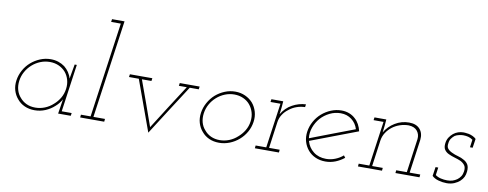

<svg xmlns="http://www.w3.org/2000/svg" viewBox="-64 -1067 3578 1407"><g transform="rotate(10 1725.0 -363.5)"><path d="M62 -188Q56 -147 66.5 -112Q77 -77 100 -51Q122 -24 155.5 -9Q189 6 230 6Q272 6 310 -10Q348 -26 377 -53Q391 -65 402.5 -79.5Q414 -94 422 -109Q420 -94 417.5 -80Q415 -66 413 -51L405 0H499L502 -21H428L478 -375H462Q458 -348 452.5 -321Q447 -294 443 -267Q437 -291 422.5 -312.5Q408 -334 388 -350Q366 -366 340 -374.5Q314 -383 284 -383Q243 -383 205.5 -367.5Q168 -352 138 -326Q108 -300 88 -264Q68 -228 62 -188ZM83 -188Q88 -224 105.5 -255.5Q123 -287 150 -311Q177 -335 210.5 -348.5Q244 -362 281 -362Q317 -362 347 -348.5Q377 -335 398 -311Q418 -287 427 -255.5Q436 -224 431 -188Q426 -151 408 -120Q390 -89 363 -66Q336 -41 302 -27.5Q268 -14 232 -14Q195 -14 166 -27.5Q137 -41 117 -65Q96 -88 87 -119.5Q78 -151 83 -188Z M571 -21 569 0H748L750 -21H664L767 -750H674L671 -729H743L643 -21Z M873 -375 870 -354H943Q977 -259 1011.5 -165.5Q1046 -72 1080 23Q1140 -72 1200.5 -165.5Q1261 -259 1322 -354H1389L1392 -375H1244L1241 -354H1300Q1245 -268 1190 -183Q1135 -98 1086 -19Q1057 -103 1026.5 -187Q996 -271 966 -354H1037L1040 -375Z M1435 -188Q1429 -147 1439.5 -112Q1450 -77 1473 -51Q1495 -24 1528 -9Q1561 6 1603 6Q1643 6 1681 -9Q1719 -24 1750 -51Q1780 -77 1800 -112Q1820 -147 1826 -188Q1832 -228 1821.5 -264Q1811 -300 1788 -327Q1765 -353 1731 -368.5Q1697 -384 1657 -384Q1616 -384 1578.5 -368.5Q1541 -353 1511 -327Q1481 -300 1461 -264Q1441 -228 1435 -188ZM1456 -188Q1461 -224 1478.5 -255.5Q1496 -287 1523 -311Q1550 -335 1583.5 -348.5Q1617 -362 1653 -362Q1689 -362 1719.5 -348.5Q1750 -335 1770 -311Q1790 -287 1799.5 -255.5Q1809 -224 1804 -188Q1799 -151 1780.5 -120Q1762 -89 1735 -66Q1708 -41 1674 -27.5Q1640 -14 1604 -14Q1568 -14 1538.5 -27.5Q1509 -41 1489 -66Q1468 -89 1459.5 -120Q1451 -151 1456 -188Z M1871 -21 1869 0H2048L2050 -21H1971L1998 -216Q2002 -247 2019 -273.5Q2036 -300 2061 -318Q2085 -338 2115.5 -349Q2146 -360 2179 -361L2182 -382Q2156 -381 2130 -373.5Q2104 -366 2081 -353Q2057 -340 2037.5 -320.5Q2018 -301 2004 -277Q2006 -291 2007 -301.5Q2008 -312 2010 -326L2014 -375H1926L1923 -354H1997L1950 -21Z M2445 -362Q2492 -362 2526.5 -335.5Q2561 -309 2574 -266Q2492 -235 2410.5 -204Q2329 -173 2246 -141Q2241 -182 2255.5 -222Q2270 -262 2297 -293Q2325 -324 2363.5 -343Q2402 -362 2445 -362ZM2600 -255Q2594 -282 2581.5 -305Q2569 -328 2551 -344Q2531 -363 2504.5 -373Q2478 -383 2448 -383Q2407 -383 2369.5 -367.5Q2332 -352 2302 -326Q2272 -300 2252 -264Q2232 -228 2226 -188Q2220 -147 2230.5 -112Q2241 -77 2264 -50Q2286 -24 2319.5 -9Q2353 6 2394 6Q2433 6 2468 -8Q2503 -22 2533 -46Q2530 -50 2527 -54Q2524 -58 2521 -62Q2496 -40 2463 -27Q2430 -14 2396 -14Q2340 -14 2301.5 -44Q2263 -74 2250 -122Q2338 -156 2425 -188.5Q2512 -221 2600 -255Z M2917 -21 2915 0H3094L3096 -21H3017L3052 -270Q3058 -320 3031 -351Q3004 -382 2950 -382Q2894 -382 2846 -353Q2798 -324 2771 -277Q2773 -291 2774 -301.5Q2775 -312 2777 -326L2781 -375H2693L2690 -354H2764L2717 -21H2638L2636 0H2815L2817 -21H2738L2765 -216Q2770 -248 2787 -274.5Q2804 -301 2830 -321Q2855 -340 2886.5 -350.5Q2918 -361 2951 -361Q2994 -359 3014.5 -333.5Q3035 -308 3031 -273L2996 -21Z M3187 -27Q3205 -9 3236 -0.5Q3267 8 3297 8Q3328 8 3353 -2.5Q3378 -13 3395 -29Q3411 -44 3419.5 -61.5Q3428 -79 3430 -102Q3433 -135 3422 -153.5Q3411 -172 3390 -183Q3370 -195 3345 -201.5Q3320 -208 3300 -218Q3279 -227 3266.5 -241.5Q3254 -256 3259 -283Q3261 -304 3271.5 -318.5Q3282 -333 3295 -343Q3308 -351 3326 -355Q3344 -359 3357 -359Q3376 -359 3394 -354.5Q3412 -350 3428 -338L3420 -281H3440L3450 -348Q3441 -358 3425 -365.5Q3409 -373 3394 -376Q3378 -379 3366.5 -379.5Q3355 -380 3354 -380Q3335 -380 3315.5 -373.5Q3296 -367 3280 -354Q3264 -341 3252 -322.5Q3240 -304 3237 -279Q3233 -248 3245 -230.5Q3257 -213 3277 -204Q3298 -194 3322.5 -187Q3347 -180 3368 -171Q3388 -161 3400 -145Q3412 -129 3408 -99Q3405 -77 3395 -61.5Q3385 -46 3370 -35Q3354 -24 3337 -18.5Q3320 -13 3297 -13Q3273 -13 3249.5 -18.5Q3226 -24 3209 -37L3217 -94H3197Z"/></g></svg>

Font: Josefin Slab Thin ExtraLight
Style: Italic
Weight: 250
Italic angle: -12°
Version: Version 2.000